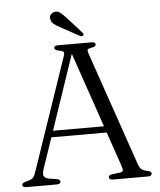

<svg xmlns="http://www.w3.org/2000/svg" viewBox="-58 -920 808 970"><g transform="rotate(-5 345.5 -435.0)"><path d="M210 -13Q210 0 190 0H36.5Q16.5 0 16.5 -13Q16.5 -17.5 19.8 -20.5Q23 -23.5 33.5 -27L56 -33.5Q69.5 -38.5 76 -47.5Q82.5 -56.5 90.5 -81.5L282 -642.5Q287 -656.5 283.8 -662.8Q280.5 -669 262.5 -672Q237.5 -676.5 237.5 -687.5Q237.5 -700 257.5 -700H427.5Q447.5 -700 447.5 -688Q447.5 -682 442.2 -678.2Q437 -674.5 423.5 -672.5Q408.5 -670 405.8 -665Q403 -660 406.5 -648.5L607.5 -65Q613 -48.5 622.8 -40.2Q632.5 -32 651.5 -28.5Q664 -26 668.2 -22.5Q672.5 -19 672.5 -13Q672.5 0 652.5 0H475.5Q455.5 0 455.5 -13Q455.5 -24 473 -27L514.5 -32Q528 -34 529 -41.5Q530 -49 524 -66L464.5 -239.5H184L131 -84.5Q123 -60 127.5 -49Q132 -38 152.5 -33L192.5 -27Q210 -23 210 -13ZM195 -272H453.5L323.5 -651ZM313.5 -833.5 386 -753.5Q394.5 -744 389.5 -738.5Q383 -732 373 -737L275 -791Q257.5 -800 245.8 -809.2Q234 -818.5 231 -832.5Q227 -843.5 233 -854.5Q239 -865.5 253 -869Q269.5 -873 283 -862.8Q296.5 -852.5 313.5 -833.5Z"/></g></svg>

Font: Fraunces 9pt Light
Style: Regular
Weight: 300
Version: Version 1.000;[0bf87f6ff]